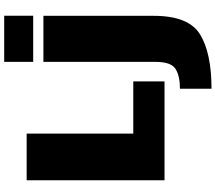

<svg xmlns="http://www.w3.org/2000/svg" viewBox="-78 -748 1055 940"><g transform="rotate(-90 450.0 -277.5)"><path d="M38 0H522V-153H266.5V-675H38ZM486 230Q661 230 752 174Q843 118 843 -52V-593H617.5V-43Q617.5 32 583.2 53.8Q549 75.5 486 75.5ZM617.5 -785V-643H843.5V-785Z"/></g></svg>

Font: Anybody UltraCondensed Thin Black
Style: Regular
Weight: 900
Version: Version 1.111